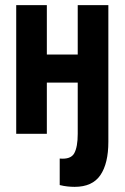

<svg xmlns="http://www.w3.org/2000/svg" viewBox="-20 -520 484 746"><path d="M282 -199H162V0H43V-500H162V-308H282V-500H401V31Q401 115 370 160.5Q339 206 270 206Q257 206 242.5 204.5Q228 203 212 199V96Q255 100 268.5 75.5Q282 51 282 0Z"/></svg>

Font: PT Sans Narrow
Style: Bold
Weight: 700
Width: 3
Designer: A.Korolkova, O.Umpeleva, V.Yefimov
Foundry: ParaType Ltd
Version: Version 2.003W OFL